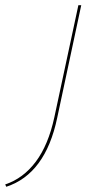

<svg xmlns="http://www.w3.org/2000/svg" viewBox="-151 -426 384 735"><path d="M149 -406H160L68 25Q23 240 -127 289L-131 280Q-62 257 -14 193Q34 129 57 23Z"/></svg>

Font: Ysabeau Infant Hairline
Style: Italic
Weight: 100
Italic angle: -12°
Designer: Christian Thalmann (Catharsis Fonts)
Version: Version 0.003